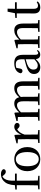

<svg xmlns="http://www.w3.org/2000/svg" viewBox="1581 -2441 875 4077"><g transform="rotate(-90 2018.5 -402.5)"><path d="M120 0H324V-28L224 -37C222 -101 221 -166 221 -230V-484H370V-522H220C217 -634 228 -694 259 -742C272 -762 291 -779 314 -789L332 -767C360 -732 383 -717 411 -717C444 -717 464 -737 465 -764C455 -802 410 -820 359 -820C308 -820 257 -803 213 -762C162 -714 132 -645 124 -523L32 -515V-484H124V-230C124 -166 123 -101 121 -36L36 -28V0Z M677 15C817 15 934 -81 934 -261C934 -441 812 -537 677 -537C543 -537 422 -440 422 -261C422 -82 537 15 677 15ZM677 -17C583 -17 527 -101 527 -260C527 -420 583 -504 677 -504C771 -504 828 -420 828 -260C828 -101 771 -17 677 -17Z M1199 -319C1226 -400 1262 -448 1312 -475L1321 -466C1345 -439 1364 -424 1391 -424C1430 -424 1447 -448 1447 -485C1438 -520 1405 -537 1365 -537C1298 -537 1232 -480 1199 -388L1193 -526L1180 -534L1014 -490V-465L1099 -459C1101 -410 1102 -363 1102 -295V-230L1100 -37L1020 -28V0H1296V-28L1201 -38L1199 -230Z M2231 0H2405V-28L2332 -36L2330 -230V-347C2330 -481 2279 -537 2184 -537C2115 -537 2052 -505 1992 -431C1974 -505 1928 -537 1860 -537C1791 -537 1730 -501 1671 -431L1666 -526L1653 -534L1487 -490V-465L1572 -460C1574 -410 1575 -363 1575 -296V-230L1573 -36L1493 -28V0H1747V-28L1674 -36L1672 -230V-396C1728 -454 1777 -479 1822 -479C1875 -479 1906 -443 1906 -348V-230L1904 -36L1825 -28V0H2076V-28L2003 -36L2001 -230V-348C2001 -367 2000 -384 1998 -399C2053 -457 2103 -479 2147 -479C2203 -479 2234 -447 2234 -348V-230L2232 -36L2154 -28V0Z M2896 14C2940 14 2972 -3 2994 -42L2978 -56C2961 -36 2949 -29 2933 -29C2907 -29 2893 -46 2893 -104V-355C2893 -483 2837 -537 2716 -537C2595 -537 2518 -486 2501 -402C2506 -377 2524 -363 2550 -363C2577 -363 2597 -378 2602 -420L2616 -493C2641 -502 2664 -505 2687 -505C2766 -505 2799 -475 2799 -365V-321C2757 -310 2711 -298 2672 -287C2534 -247 2486 -196 2486 -116C2486 -32 2546 15 2626 15C2700 15 2743 -17 2801 -80C2809 -21 2839 14 2896 14ZM2799 -111C2739 -55 2705 -38 2669 -38C2615 -38 2580 -68 2580 -130C2580 -189 2613 -232 2694 -263C2724 -274 2761 -285 2799 -295Z M3458 0H3633V-28L3560 -36C3558 -91 3557 -174 3557 -230V-348C3557 -482 3503 -537 3414 -537C3348 -537 3284 -508 3216 -431L3211 -526L3198 -534L3032 -490V-465L3117 -459C3119 -410 3120 -363 3120 -295V-230L3118 -36L3038 -28V0H3292V-28L3219 -36L3217 -230V-398C3278 -458 3334 -479 3373 -479C3429 -479 3461 -446 3461 -352V-230L3459 -36L3380 -28V0Z M3900 15C3958 15 3999 -5 4027 -42L4012 -60C3985 -42 3966 -33 3937 -33C3894 -33 3870 -59 3870 -119V-484H4009V-522H3870L3873 -679H3809L3777 -523L3676 -515V-484H3772V-215C3772 -178 3771 -155 3771 -122C3771 -28 3813 15 3900 15Z"/></g></svg>

Font: Source Han Serif CN Medium
Style: Regular
Weight: 500
Designer: Ryoko NISHIZUKA 西塚涼子 (kana & ideographs); Frank Grießhammer (Latin, Greek & Cyrillic); Wenlong ZHANG 张文龙 (bopomofo); San
Foundry: Adobe
Version: Version 2.002;hotconv 1.1.0;makeotfexe 2.6.0